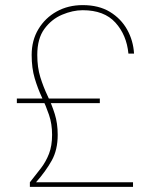

<svg xmlns="http://www.w3.org/2000/svg" viewBox="-20 -732 605 752"><path d="M97 0V-18Q121 -48 140.5 -73.5Q160 -99 172 -130Q184 -161 184 -204Q184 -247 172 -282Q160 -317 144 -351Q128 -385 116 -425Q104 -465 104 -517Q104 -574 130.5 -618Q157 -662 202 -687Q247 -712 304 -712Q367 -712 410.5 -685.5Q454 -659 478 -616Q502 -573 505 -522H483Q476 -595 432 -643.5Q388 -692 304 -692Q265 -692 223.5 -674.5Q182 -657 154 -619Q126 -581 126 -517Q126 -468 138 -429.5Q150 -391 166.5 -356.5Q183 -322 194.5 -285.5Q206 -249 206 -204Q206 -145 182.5 -103Q159 -61 121 -18H501V0ZM46 -328V-346H371V-328Z"/></svg>

Font: DM Sans 16pt Thin
Style: Regular
Weight: 250
Version: Version 4.004;gftools[0.9.30]